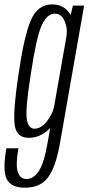

<svg xmlns="http://www.w3.org/2000/svg" viewBox="-62 -623 402 872"><path d="M52 229.5Q-12 229.5 -31.5 190.2Q-51 151 -33 50.5H21.5Q8.5 126 18.8 158Q29 190 59 190Q89.5 190 113.5 155Q137.5 120 153.5 29.5L166 -41.5Q161.5 -37 156.5 -32.5Q117 3 68.5 3Q8 3 3.5 -66.5Q-1 -136 23 -291.5Q47 -457.5 77.8 -530.2Q108.5 -603 174.5 -603Q223 -603 250.5 -567.5Q255 -561 259 -554.5L269 -597.5H320L210 29.5Q196 107 175.2 150.5Q154.5 194 124.2 211.8Q94 229.5 52 229.5ZM240.5 -461.5Q245 -496.5 231.5 -527Q217 -561 187.5 -561Q152 -561 127.8 -508.5Q103.5 -456 79 -293.5Q54 -138.5 59 -88.5Q64 -38.5 95 -38.5Q124.5 -38.5 151.5 -72.5Q174.5 -102 183 -135.5Z"/></svg>

Font: Anybody Condensed Light
Style: Italic
Weight: 300
Width: 3
Italic angle: -10°
Designer: Tyler Finck
Foundry: Etcetera Type Company
Version: Version 1.010; ttfautohint (v1.8.3) -l 8 -r 50 -G 200 -x 14 